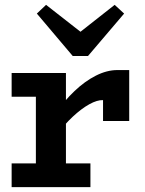

<svg xmlns="http://www.w3.org/2000/svg" viewBox="-20 -772 598 792"><path d="M209 -209V-305Q245 -356 287.5 -396.5Q330 -437 375.5 -460Q421 -483 464 -483H513V-273H405V-359Q381 -360 348.5 -342Q316 -324 280 -290.5Q244 -257 209 -209ZM28 0V-98H353V0ZM128 -31V-471H252V-31ZM28 -373V-471H244V-373ZM453 -752 492 -716 343 -541H280L132 -716L170 -752L312 -641Z"/></svg>

Font: BioRhyme ExtraBold
Style: Bold
Weight: 700
Version: Version 1.600;gftools[0.9.33]